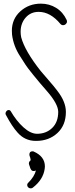

<svg xmlns="http://www.w3.org/2000/svg" viewBox="-20 -763 413 1052"><path d="M192 -698Q256 -698 311 -632Q317 -625 326 -625Q334 -625 340.5 -631Q347 -637 347 -645Q347 -650 345 -654Q325 -697 287.5 -720Q250 -743 204 -743Q138 -743 91.5 -701Q45 -659 45 -594Q45 -578 46 -573Q54 -510 90 -455Q118 -411 120 -408Q128 -395 161 -354Q194 -313 199 -308Q204 -301 237 -264Q299 -193 299 -150Q299 -94 266 -62Q233 -30 183 -30Q148 -30 109 -65Q70 -100 38 -155Q33 -161 25.5 -160Q18 -159 13 -150.5Q8 -142 12 -134Q46 -70 76 -37Q116 9 176 9H178Q248 9 294.5 -34Q341 -77 341 -150Q341 -206 293 -267Q279 -286 246 -324Q222 -351 203 -374Q116 -484 96 -559Q93 -574 93 -589Q93 -635 120.5 -666.5Q148 -698 192 -698ZM145 99Q148 110 148 115Q134 126 140 141Q141 142 143 149Q145 159 150 166Q154 174 165 174Q172 174 177 171Q168 205 136 237Q129 243 129 251Q129 258 134.5 263.5Q140 269 148 269Q156 269 160 265Q217 221 225 161Q226 158 226 149Q226 94 164 67Q163 66 158 66Q141 66 141 84Q141 90 145 99Z"/></svg>

Font: Neythal
Style: Regular
Weight: 400
Designer: Tharique Azeez
Foundry: Tharique Azeez
Version: Version 0.44